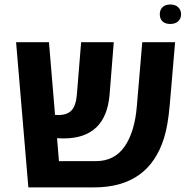

<svg xmlns="http://www.w3.org/2000/svg" viewBox="-20 -813 824 833"><path d="M673.3 -751Q673.3 -771 685.5 -782.2Q697.8 -793.5 719 -793.5Q740.2 -793.5 752.9 -781.7Q765.6 -770 765.6 -751Q765.6 -731.9 752.9 -720.5Q740.2 -709 718.8 -709Q697.3 -709 685.3 -720Q673.3 -731 673.3 -751ZM388.2 0H103L49.8 -629.9H192.4L218.8 -314.5Q224.6 -314 233.4 -314Q272 -314 290.8 -334.5Q309.6 -355 313.5 -402.8L332 -629.9H473.6L455.6 -404.3Q440.4 -212.4 255.4 -212.4Q245.1 -212.4 227.5 -213.4L235.8 -113.8H395Q476.6 -113.8 520.5 -177.2Q564.5 -240.7 573.7 -352.1L597.2 -629.9H739.7L716.3 -356Q708.5 -267.1 691.4 -213.4Q624.5 0 388.2 0Z"/></svg>

Font: Open Sans Hebrew
Style: Bold
Weight: 700
Foundry: Ascender Corporation, Yanek Iontef
Version: Version 2.001;PS 002.001;hotconv 1.0.70;makeotf.lib2.5.58329